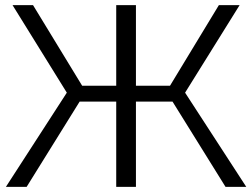

<svg xmlns="http://www.w3.org/2000/svg" viewBox="-20 -730 985 750"><path d="M3 0H84L291 -333H434V0H511V-333H654L861 0H942L703 -368L916 -710H835L644 -395H511V-710H434V-395H301L109 -710H29L241 -368Z"/></svg>

Font: Raleway Reg
Style: Regular
Weight: 400
Designer: Matt McInerney, Pablo Impallari, Rodrigo Fuenzalida
Foundry: Matt McInerney, Pablo Impallari, Rodrigo Fuenzalida
Version: Version 3.00 July 28, 2015